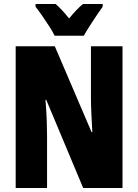

<svg xmlns="http://www.w3.org/2000/svg" viewBox="-20 -1040 696 967"><path d="M597 -93H399L213 -537H209Q214 -478 215.5 -432.5Q217 -387 217 -356V-93H59V-807H256L441 -375H445Q442 -429 440 -472.5Q438 -516 438 -548V-807H597ZM255 -860Q247 -878 229 -906Q211 -934 191.5 -962Q172 -990 159 -1006V-1020H260Q275 -1007 292 -989Q309 -971 328 -947Q368 -996 398 -1020H497V-1006Q483 -987 465 -960Q447 -933 430 -906.5Q413 -880 402 -860Z"/></svg>

Font: Noto Sans Kannada UI ExtraCondensed Black
Style: Regular
Weight: 900
Width: 2
Designer: Jelle Bosma - Monotype Design Team
Foundry: Monotype Imaging Inc.
Version: Version 2.005; ttfautohint (v1.8.4.7-5d5b)